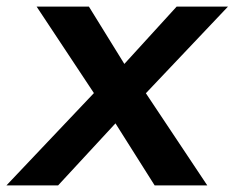

<svg xmlns="http://www.w3.org/2000/svg" viewBox="-42 -559 708 579"><path d="M133.3 0 306.2 -187 424.3 0H583L397.9 -277.8L645.5 -539.1H490.7L333 -366.2L226.1 -539.1H68.4L241.2 -278.3L-22.5 0Z"/></svg>

Font: Winston SemiBold
Style: Italic
Weight: 600
Italic angle: -8.13011°
Designer: Vernon Adams, Kim Jin-seong, David Berlow, Cristiano Sobral
Foundry: The Winston Project Authors
Version: Version 3.004